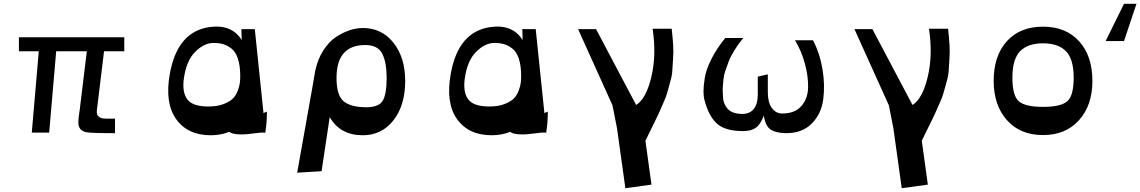

<svg xmlns="http://www.w3.org/2000/svg" viewBox="-20 -701 6028 1015"><path d="M492 -117Q491 -106 493 -98Q495 -90 501 -85.5Q507 -81 512.5 -78Q518 -75 529 -74.5Q540 -74 546.5 -73.5Q553 -73 567.5 -73.5Q582 -74 588 -74V3Q459 3 436 -2Q400 -10 395 -42Q392 -64 401 -117L439 -430H277L240 0H148L185 -430H80V-504H637V-430H530Z M1383 -5 1384 0H1358Q1309 6 1284 8.5Q1259 11 1232 8.5Q1205 6 1192 -4Q1147 14 1094 14Q972 14 911 -71.5Q850 -157 878 -312Q918 -534 1088 -558Q1205 -574 1258 -489L1256 -547H1327L1373 -103Q1376 -105 1382 -107.5Q1388 -110 1391 -111Q1391 -51 1383 -5ZM1082 -138Q1128 -138 1161 -150.5Q1194 -163 1211 -180Q1228 -197 1237 -222Q1246 -247 1248 -263Q1250 -279 1250 -299Q1250 -353 1238 -390Q1226 -427 1204 -444Q1182 -461 1160 -467.5Q1138 -474 1109 -474Q1059 -474 1012 -427Q965 -380 952 -286Q942 -214 970 -176Q998 -138 1082 -138Z M1551 212 1631 -237 1646 -325Q1659 -387 1689 -434Q1719 -481 1756.5 -505.5Q1794 -530 1829.5 -541.5Q1865 -553 1898 -553Q1998 -553 2060 -475Q2122 -397 2122 -273Q2122 -144 2060 -65Q1998 14 1898 14Q1778 14 1723 -82L1680 204ZM1916 -134Q1983 -134 2003.5 -169Q2024 -204 2024 -289Q2024 -372 2000.5 -417.5Q1977 -463 1911 -463Q1759 -463 1759 -289Q1759 -196 1797.5 -165Q1836 -134 1916 -134Z M2868 -5 2869 0H2843Q2794 6 2769 8.5Q2744 11 2717 8.5Q2690 6 2677 -4Q2632 14 2579 14Q2457 14 2396 -71.5Q2335 -157 2363 -312Q2403 -534 2573 -558Q2690 -574 2743 -489L2741 -547H2812L2858 -103Q2861 -105 2867 -107.5Q2873 -110 2876 -111Q2876 -51 2868 -5ZM2567 -138Q2613 -138 2646 -150.5Q2679 -163 2696 -180Q2713 -197 2722 -222Q2731 -247 2733 -263Q2735 -279 2735 -299Q2735 -353 2723 -390Q2711 -427 2689 -444Q2667 -461 2645 -467.5Q2623 -474 2594 -474Q2544 -474 2497 -427Q2450 -380 2437 -286Q2427 -214 2455 -176Q2483 -138 2567 -138Z M3531 -549Q3536 -503 3538.5 -465Q3541 -427 3538 -388Q3535 -349 3534 -325Q3533 -301 3521.5 -262.5Q3510 -224 3506.5 -208.5Q3503 -193 3483.5 -149Q3464 -105 3458.5 -93Q3453 -81 3426 -26.5Q3399 28 3392 43L3424 275L3286 294L3242 -22L3218 -144L3036 -547H3131L3343 -146Q3396 -179 3423.5 -295Q3451 -411 3430 -549Z M4018 -90Q4001 -44 3976 -26Q3951 -8 3909 -8Q3813 -8 3769.5 -48Q3726 -88 3704 -173Q3699 -192 3699 -219.5Q3699 -247 3706 -290.5Q3713 -334 3741 -389.5Q3769 -445 3814 -500H3909Q3883 -468 3863 -436Q3843 -404 3832 -375.5Q3821 -347 3813.5 -324Q3806 -301 3804 -277Q3802 -253 3801 -240.5Q3800 -228 3801 -210Q3802 -192 3802 -190Q3802 -157 3823.5 -129.5Q3845 -102 3894 -99Q3940 -96 3963 -123Q3986 -150 3986 -201V-296L4039 -308V-214Q4039 -160 4060 -130.5Q4081 -101 4116 -101Q4182 -101 4216.5 -140.5Q4251 -180 4252 -239.5Q4253 -299 4235 -365Q4217 -431 4183 -488H4278Q4314 -419 4328 -335.5Q4342 -252 4332 -175.5Q4322 -99 4271 -47.5Q4220 4 4134 3Q4081 2 4053.5 -16.5Q4026 -35 4018 -90Z M4992 -549Q4997 -503 4999.5 -465Q5002 -427 4999 -388Q4996 -349 4995 -325Q4994 -301 4982.5 -262.5Q4971 -224 4967.5 -208.5Q4964 -193 4944.5 -149Q4925 -105 4919.5 -93Q4914 -81 4887 -26.5Q4860 28 4853 43L4885 275L4747 294L4703 -22L4679 -144L4497 -547H4592L4804 -146Q4857 -179 4884.5 -295Q4912 -411 4891 -549Z M5825 -484 5922 -681H5988L5922 -484ZM5494 13Q5373 13 5303 -66Q5233 -145 5233 -273Q5233 -406 5302.5 -483Q5372 -560 5494 -560Q5615 -560 5685 -482.5Q5755 -405 5755 -273Q5755 -145 5684.5 -66Q5614 13 5494 13ZM5656 -290Q5656 -389 5615 -430.5Q5574 -472 5494 -472Q5414 -472 5373 -430.5Q5332 -389 5332 -290Q5332 -195 5366 -165.5Q5400 -136 5494 -136Q5588 -136 5622 -165.5Q5656 -195 5656 -290Z"/></svg>

Font: OpenDyslexic
Style: Regular
Weight: 400
Designer: Abbie Gonzalez
Version: Version 0.920;hotconv 1.0.109;makeotfexe 2.5.65596